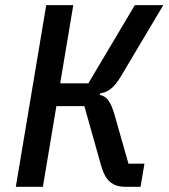

<svg xmlns="http://www.w3.org/2000/svg" viewBox="-20 -718 648 738"><path d="M40.8 0H144.9L196.7 -310H304.3L368.3 -82.7C384.6 -23.8 411.9 0 462.4 0H520.2L535.2 -88.8H473.7L421.2 -273.8C404.8 -329.9 391.3 -346.2 363.6 -353.7L364.7 -359C394.9 -363.6 416.9 -378.9 443.2 -421.9L607.6 -698.2H498.2L319.6 -397.7H211.3L261.7 -698.2H157.7Z"/></svg>

Font: Margiela Mono Italic Medium It
Style: Regular
Weight: 500
Designer: Mike Abbink, Paul van der Laan, Pieter van Rosmalen
Foundry: Bold Monday
Version: Version 2.003 2021